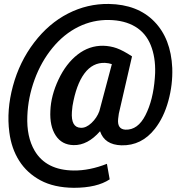

<svg xmlns="http://www.w3.org/2000/svg" viewBox="-20 -711 913 953"><path d="M583 10.3Q499 7.8 476.6 -59.6Q415 10.7 345.7 9.3Q287.1 8.3 256.6 -38.3Q226.1 -85 230 -161.1Q232.9 -236.8 270.5 -316.4Q308.1 -396 365.5 -440.4Q422.9 -484.9 492.2 -483.9Q527.8 -482.9 559.3 -471.7Q590.8 -460.4 635.3 -431.2L569.8 -147L566.4 -121.1Q561 -69.8 602.5 -67.4Q664.1 -64.9 702.1 -139.6Q740.2 -214.4 748.5 -323.7L750 -348.6Q752.4 -427.2 728 -487.3Q703.6 -547.4 650.9 -578.9Q598.1 -610.4 521.5 -611.8Q441.4 -613.3 369.4 -577.9Q297.4 -542.5 240.7 -473.6Q184.1 -404.8 151.6 -315.7Q119.1 -226.6 115.7 -135.3Q111.3 -32.2 151.9 37.1Q209 133.8 345.7 135.3Q424.3 136.2 510.7 102.1L524.4 179.2Q461.4 221.2 346.2 221.2Q248 220.2 180.9 184.1Q113.8 147.9 75.2 86.9Q36.6 25.9 26.4 -54.2Q11.7 -164.1 44.2 -284.2Q76.7 -404.3 149.2 -499.5Q221.7 -594.7 317.6 -643.8Q413.6 -692.9 520 -691.4Q663.1 -689 745.8 -604.2Q828.6 -519.5 835 -373.5Q837.9 -291 815.4 -209.5Q793 -127.9 749 -71.8Q682.6 12.7 583 10.3ZM336.9 -156.2Q331.5 -78.1 380.9 -76.7Q407.2 -75.2 434.1 -100.6Q460.9 -126 473.1 -159.2L535.2 -392.6Q520 -397.9 501.5 -398.9Q439.9 -401.4 398.9 -346.2Q357.9 -291 339.8 -184.6Z"/></svg>

Font: RobotoInd
Style: Bold Italic
Weight: 700
Italic angle: -12°
Designer: Google
Version: Version 2.001150; 2014